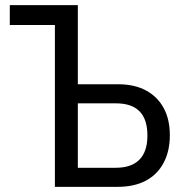

<svg xmlns="http://www.w3.org/2000/svg" viewBox="-20 -725 724 745"><path d="M193 0V-628H18V-705H282V-398H439Q502 -398 546.5 -374Q591 -350 615 -306Q639 -262 639 -200Q639 -138 614.5 -92.5Q590 -47 545 -23.5Q500 0 437 0ZM282 -74H429Q490 -74 521 -105.5Q552 -137 552 -199Q552 -262 521.5 -293Q491 -324 430 -324H282Z"/></svg>

Font: Nunito Sans 10pt Condensed Medium
Style: Regular
Weight: 500
Width: 3
Designer: Vernon Adams
Foundry: Vernon Adams
Version: Version 3.101;gftools[0.9.27]